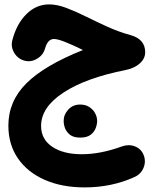

<svg xmlns="http://www.w3.org/2000/svg" viewBox="-20 -479 680 851"><path d="M197.8 -459.5Q232.9 -459.5 273.7 -444.1Q314.5 -428.7 359.9 -406.2Q405.3 -383.8 454.8 -361.1Q504.4 -338.4 557.6 -323.7Q623.5 -305.7 623.5 -247.6Q623.5 -219.7 600.3 -198.5Q577.1 -177.2 538.1 -168.9Q361.8 -134.3 262 -69.1Q162.1 -3.9 162.1 79.1Q162.1 138.2 211.4 171.4Q260.7 204.6 342.8 204.6Q425.3 204.6 520.5 169.9Q550.8 159.2 577.9 169.7Q605 180.2 616.2 207Q627.9 235.4 616.5 263.9Q605 292.5 577.1 305.2Q475.6 351.6 355 351.6Q253.9 351.6 177.7 317.9Q101.6 284.2 59.3 222.7Q17.1 161.1 17.1 77.6Q17.1 -30.3 97.2 -109.9Q177.2 -189.5 347.7 -257.3Q308.6 -276.9 272.5 -291.5Q236.3 -306.2 219.2 -306.2Q204.6 -306.2 194.8 -294.9Q185.1 -283.7 179.7 -264.2Q171.4 -234.9 144.5 -218.8Q117.7 -202.6 88.9 -210Q59.6 -217.8 43.2 -244.6Q26.9 -271.5 34.7 -300.8Q53.2 -372.6 96.7 -416Q140.1 -459.5 197.8 -459.5ZM262.2 56.6Q262.2 28.8 282.7 6.6Q303.2 -15.6 335 -15.6Q357.9 -15.6 373.8 -5.9Q389.6 3.9 398.9 18.1Q410.6 37.6 410.6 56.6Q410.6 71.3 404.3 88.6Q397.9 106 381.6 118.4Q365.2 130.9 335.9 130.9Q305.7 130.9 290 118.2Q274.4 105.5 268.1 88.9Q262.2 72.8 262.2 56.6Z"/></svg>

Font: Mikhak ExtraBold
Style: Regular
Weight: 800
Designer: Amin Abedi
Version: Version 3.3